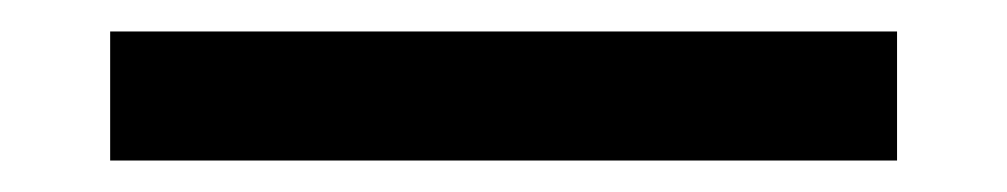

<svg xmlns="http://www.w3.org/2000/svg" viewBox="-20 32 640 122"><path d="M50 134V52H550V134Z"/></svg>

Font: Chivo Mono SemiBold
Style: Regular
Weight: 600
Monospace: yes
Designer: Hector Gatti
Foundry: Omnibus-Type
Version: Version 1.008